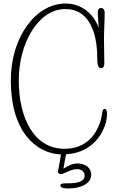

<svg xmlns="http://www.w3.org/2000/svg" viewBox="-20 -858 665 1084"><path d="M584 -214C584 -233 581 -243 570 -243C556 -243 557 -213 553 -197C529 -92 461 -18 344 -18C171 -18 86 -193 86 -404C86 -612 194 -807 350 -807C480 -807 529 -679 529 -532C529 -503 531 -473 550 -473C567 -473 569 -488 569 -507C569 -549 567 -592 567 -634C567 -682 571 -743 571 -790C571 -799 564 -813 551 -813C539 -813 532 -804 532 -788C532 -787 532 -785 537 -702C517 -758 459 -838 349 -838C181 -838 41 -647 41 -405C41 -114 183 8 324 14C321 37 314 75 310 96C309 101 307 109 307 113C307 118 313 125 323 125C342 125 378 97 415 97C444 97 458 115 458 134C458 165 423 177 362 177C336 177 321 177 321 189C321 198 329 206 366 206C434 206 495 180 495 128C495 90 462 65 418 65C390 65 370 75 338 94L353 13C518 4 584 -133 584 -214Z"/></svg>

Font: Life Savers
Style: Regular
Weight: 400
Designer: Pablo Impallari, Rodrigo Fuenzalida, Brenda Gallo
Foundry: Pablo Impallari, Rodrigo Fuenzalida, Brenda Gallo
Version: Version 3.000